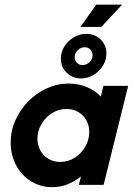

<svg xmlns="http://www.w3.org/2000/svg" viewBox="-20 -778 559 808"><path d="M200 9.7Q150.7 9.7 110.8 -14.9Q70.8 -39.6 47.9 -82.3Q25 -125 25 -177.8Q25 -227.8 45.1 -272.6Q65.3 -317.4 99.7 -352.1Q134 -386.8 177.8 -406.6Q221.5 -426.4 268.8 -426.4Q309 -426.4 344.1 -412.2Q379.2 -397.9 404.2 -371.5L415.3 -416.7H519.4L416 0H311.8L320.8 -35.4Q295.8 -15.3 265.3 -2.8Q234.7 9.7 200 9.7ZM233.3 -96.5Q266.7 -96.5 294.4 -114.2Q322.2 -131.9 338.9 -160.8Q355.6 -189.6 355.6 -222.2Q355.6 -250 343.4 -271.9Q331.2 -293.8 309.7 -306.6Q288.2 -319.4 259.7 -319.4Q226.4 -319.4 198.6 -301.7Q170.8 -284 154.2 -255.6Q137.5 -227.1 137.5 -194.4Q137.5 -167.4 149.7 -145.1Q161.8 -122.9 183.7 -109.7Q205.6 -96.5 233.3 -96.5ZM320.8 -447.9Q286.1 -447.9 261.1 -471.7Q236.1 -495.4 236.1 -531.2Q236.1 -559 251 -582.6Q266 -606.2 290.3 -620.8Q314.6 -635.4 343.1 -635.4Q379.9 -635.4 403.8 -611.5Q427.8 -587.5 427.8 -552.8Q427.8 -525.1 412.9 -501.1Q397.9 -477 373.6 -462.5Q349.2 -447.9 320.8 -447.9ZM327.6 -504.2Q344.4 -504.2 356.9 -516.9Q369.4 -529.6 369.4 -546.1Q369.4 -559.7 360.1 -569.4Q350.8 -579.2 336.3 -579.2Q319.4 -579.2 306.9 -566.3Q294.4 -553.5 294.4 -537.5Q294.4 -522.9 303.8 -513.5Q313.1 -504.2 327.6 -504.2ZM318.7 -664.6 384.7 -758.3H493.7L406.2 -664.6Z"/></svg>

Font: Afacad
Style: Italic
Weight: 400
Italic angle: -14°
Designer: Kristian Moeller
Foundry: Dicotype
Version: Version 1.000